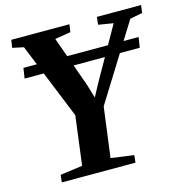

<svg xmlns="http://www.w3.org/2000/svg" viewBox="-109 -845 912 946"><g transform="rotate(-15 347.0 -371.5)"><path d="M90.5 0 95 -37.5 208.5 -53 240.5 -302.5 83 -691.5 26 -703.5 32 -743H328.5L323 -704L242.5 -691L335 -432L356 -362L390 -425.5L540.5 -691.5L464.5 -704L468.5 -743H694L689 -704L625.5 -691.5L387 -308.5L353.5 -53.5L470.5 -37.5L466.5 0ZM641.5 -594 633.5 -541.5H46L54 -594Z"/></g></svg>

Font: Merriweather 60pt
Style: Bold Italic
Weight: 700
Italic angle: -7.8°
Version: Version 2.101